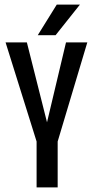

<svg xmlns="http://www.w3.org/2000/svg" viewBox="-20 -809 401 829"><path d="M229 0H138V-198L4 -626H96L183 -281L265 -626H357L229 -198ZM325 -789 220 -657H143L225 -789Z"/></svg>

Font: Teko Regular
Style: Regular
Weight: 400
Designer: Manushi Parikh, Jonny Pinhorn
Foundry: Indian Type Foundry
Version: Version 1.105;PS 1.0;hotconv 1.0.78;makeotf.lib2.5.61930; tt